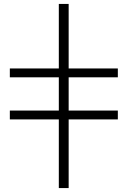

<svg xmlns="http://www.w3.org/2000/svg" viewBox="-20 -762 649 976"><path d="M279 194V-155H30V-200H279V-369H30V-414H279V-742H329V-414H579V-369H329V-200H579V-155H329V194Z"/></svg>

Font: Montserrat Light
Style: Regular
Weight: 300
Designer: Julieta Ulanovsky
Foundry: Julieta Ulanovsky
Version: Version 9.000; ttfautohint (v1.8.4.7-5d5b)